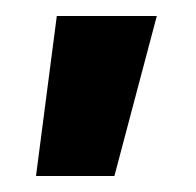

<svg xmlns="http://www.w3.org/2000/svg" viewBox="-20 -150 245 240"><path d="M51 -130 25 70H123L176 -130Z"/></svg>

Font: Jakob Semi-Condensed
Style: Regular
Weight: 400
Width: 4
Designer: Alan Madić
Foundry: X Cicéro
Version: Version 1.000;Glyphs 3.1.2 (3151)